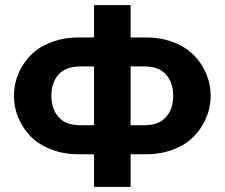

<svg xmlns="http://www.w3.org/2000/svg" viewBox="-20 -728 875 748"><path d="M488.8 0H346.2V-127H286.1Q227.1 -127 178.2 -146.2Q129.4 -165.5 98.6 -197.5Q67.9 -229.5 51 -270.3Q34.2 -311 34.2 -355Q34.2 -398.9 51 -439.5Q67.9 -480 98.6 -512Q129.4 -543.9 178.2 -563Q227.1 -582 286.1 -582H346.2V-708H488.8V-582H548.8Q607.9 -582 656.7 -563Q705.6 -543.9 736.3 -512Q767.1 -480 783.9 -439.5Q800.8 -398.9 800.8 -355Q800.8 -311 783.9 -270.3Q767.1 -229.5 736.3 -197.5Q705.6 -165.5 656.7 -146.2Q607.9 -127 548.8 -127H488.8ZM292 -240.2H346.2V-469.2H292Q236.3 -469.2 208.3 -437.7Q180.2 -406.2 180.2 -355Q180.2 -303.7 208.3 -272Q236.3 -240.2 292 -240.2ZM488.8 -469.2V-240.2H543Q598.6 -240.2 626.7 -272Q654.8 -303.7 654.8 -355Q654.8 -406.2 626.7 -437.7Q598.6 -469.2 543 -469.2Z"/></svg>

Font: LT Superior
Style: Bold
Weight: 400
Designer: Daniel Lyons
Foundry: LyonsType
Version: Version 1.000